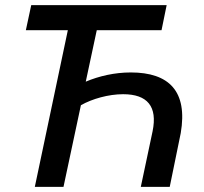

<svg xmlns="http://www.w3.org/2000/svg" viewBox="-20 -730 797 750"><path d="M491 -447C428 -447 367 -433 315 -411L358 -612H611L631 -710H102L81 -612H245L116 0H228L296 -319C340 -344 404 -362 461 -362C556 -362 596 -314 576 -217L530 0H643L686 -210C714 -374 640 -447 491 -447Z"/></svg>

Font: FIGSv2-sans-serif SmBold Italic
Style: Regular
Weight: 600
Italic angle: -12°
Designer: Matt McInerney, Pablo Impallari, Rodrigo Fuenzalida
Foundry: Matt McInerney, Pablo Impallari, Rodrigo Fuenzalida
Version: Version 4.020;hotconv 1.0.109;makeotfexe 2.5.65596